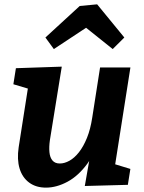

<svg xmlns="http://www.w3.org/2000/svg" viewBox="-20 -841 656 873"><path d="M190.3 12.1Q144.4 12.5 113 -10.5Q81.6 -33.5 69.1 -74.7Q56.6 -116 64.9 -171.5L110.1 -460.4L121.2 -434L40.8 -457.9L52.3 -530.9L260.9 -538L207 -204.7Q202.4 -172.8 204.8 -148.8Q207.1 -124.8 218.6 -111.2Q230.2 -97.6 252 -97.6Q273.1 -97.6 295.7 -110.1Q318.3 -122.6 338.8 -148.5Q359.2 -174.3 375.3 -213.7Q391.3 -253 399.5 -307L435 -534.3H573L500.8 -75.2L484.2 -99.9L572.8 -72.9L561.3 -0.6L365.6 4.7L395.8 -168.2L438.7 -242.1Q418.9 -154 377.8 -97.7Q336.6 -41.4 287.2 -14.8Q237.8 11.8 190.3 12.1ZM224.8 -617.9 186.5 -670.5 342.5 -813.8 421.7 -821.3 545.3 -670.5 492.5 -617.9 327.5 -749.9 422.5 -748.5Z"/></svg>

Font: Bitter Thin
Style: Italic
Weight: 100
Italic angle: -9°
Designer: Sol Matas, and Bitter project Authors
Foundry: Sol Matas
Version: Version 2.002